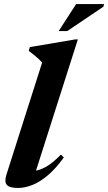

<svg xmlns="http://www.w3.org/2000/svg" viewBox="-20 -919 536 952"><path d="M189 -609Q180 -619 170 -628.2Q160 -637.5 148.2 -647Q136.5 -656.5 122.5 -666.5L128 -685.5L352.5 -723.5H366L148 -40L119 -70.5Q143 -69 167.5 -75Q192 -81 220.2 -99.5Q248.5 -118 282 -152.5L296.5 -138.5Q257 -83.5 217.8 -50.2Q178.5 -17 141 -2Q103.5 13 69 13Q26.5 13 13.5 -2.8Q0.5 -18.5 12.5 -55ZM271 -765 357.5 -899H496L493 -886L313.5 -765Z"/></svg>

Font: Newsreader 36pt
Style: Bold Italic
Weight: 700
Italic angle: -17°
Designer: Hugues Gentile
Foundry: Production Type
Version: Version 1.003